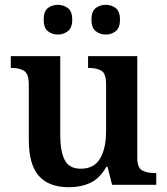

<svg xmlns="http://www.w3.org/2000/svg" viewBox="-20 -770 695 800"><path d="M267 10Q183 10 141.5 -37.5Q100 -85 100 -187V-417Q100 -461 81.5 -474Q63 -487 28 -487H25V-536H231V-206Q231 -142 249 -104.5Q267 -67 317 -67Q372 -67 397 -109.5Q422 -152 422 -223V-420Q422 -465 401.5 -476Q381 -487 350 -487H347V-536H552V-113Q552 -70 573 -59.5Q594 -49 624 -49H631V0H447L428 -75H423Q396 -27 357 -8.5Q318 10 267 10ZM421 -626Q397 -626 379 -640Q361 -654 361 -688Q361 -723 379 -736.5Q397 -750 421 -750Q444 -750 462 -736.5Q480 -723 480 -688Q480 -654 462 -640Q444 -626 421 -626ZM221 -626Q197 -626 179.5 -640Q162 -654 162 -688Q162 -723 179.5 -736.5Q197 -750 221 -750Q244 -750 262.5 -736.5Q281 -723 281 -688Q281 -654 262.5 -640Q244 -626 221 -626Z"/></svg>

Font: Noto Serif Myanmar SemiBold
Style: Regular
Weight: 600
Designer: Ben Mitchell and the Monotype Design Team
Foundry: Monotype Imaging Inc.
Version: Version 2.106; ttfautohint (v1.8.4.7-5d5b)